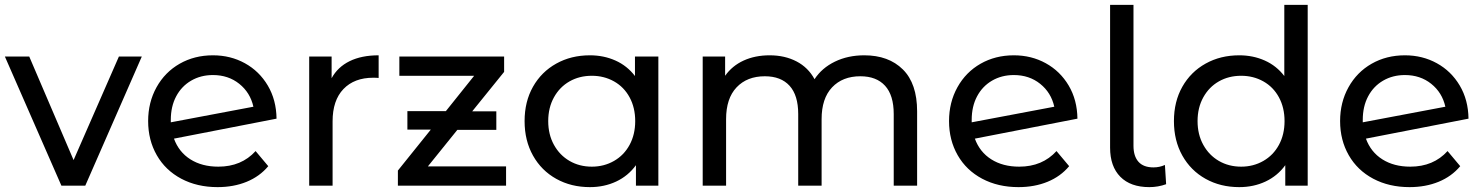

<svg xmlns="http://www.w3.org/2000/svg" viewBox="-22 -762 6090 788"><path d="M560 -530 328 0H230L-2 -530H98L280 -105L466 -530Z M1027 -142 1079 -80Q1044 -38 990.5 -16Q937 6 871 6Q787 6 722 -28.5Q657 -63 621.5 -125Q586 -187 586 -265Q586 -342 620.5 -404Q655 -466 715.5 -500.5Q776 -535 852 -535Q924 -535 983 -502.5Q1042 -470 1077 -411Q1112 -352 1113 -275L692 -193Q712 -138 759.5 -108Q807 -78 874 -78Q969 -78 1027 -142ZM679 -270V-260L1018 -324Q1005 -382 960 -418Q915 -454 852 -454Q802 -454 762.5 -431Q723 -408 701 -366.5Q679 -325 679 -270Z M1532 -535V-442Q1524 -443 1510 -443Q1432 -443 1387.5 -396.5Q1343 -350 1343 -264V0H1247V-530H1339V-441Q1364 -487 1413 -511Q1462 -535 1532 -535Z M2055 -79V0H1611V-62L1746 -230H1650V-306H1808L1924 -451H1617V-530H2047V-467L1916 -305H2015V-229H1855L1734 -79Z M2680 -530V0H2588V-84Q2556 -40 2507 -17Q2458 6 2399 6Q2322 6 2261 -28Q2200 -62 2165.5 -123.5Q2131 -185 2131 -265Q2131 -345 2165.5 -406Q2200 -467 2261 -501Q2322 -535 2399 -535Q2456 -535 2504 -513.5Q2552 -492 2584 -450V-530ZM2585 -265Q2585 -320 2562 -362.5Q2539 -405 2498 -428Q2457 -451 2407 -451Q2356 -451 2315.5 -428Q2275 -405 2251.5 -362.5Q2228 -320 2228 -265Q2228 -210 2251.5 -167.5Q2275 -125 2315.5 -101.5Q2356 -78 2407 -78Q2457 -78 2498 -101.5Q2539 -125 2562 -167.5Q2585 -210 2585 -265Z M3742 -305V0H3646V-294Q3646 -371 3610.5 -410Q3575 -449 3509 -449Q3436 -449 3393 -403.5Q3350 -358 3350 -273V0H3254V-294Q3254 -371 3218.5 -410Q3183 -449 3117 -449Q3044 -449 3001 -403.5Q2958 -358 2958 -273V0H2862V-530H2954V-451Q2983 -492 3030 -513.5Q3077 -535 3137 -535Q3199 -535 3247 -510Q3295 -485 3321 -437Q3351 -483 3404.5 -509Q3458 -535 3525 -535Q3625 -535 3683.5 -477Q3742 -419 3742 -305Z M4314 -142 4366 -80Q4331 -38 4277.5 -16Q4224 6 4158 6Q4074 6 4009 -28.5Q3944 -63 3908.5 -125Q3873 -187 3873 -265Q3873 -342 3907.5 -404Q3942 -466 4002.5 -500.5Q4063 -535 4139 -535Q4211 -535 4270 -502.5Q4329 -470 4364 -411Q4399 -352 4400 -275L3979 -193Q3999 -138 4046.5 -108Q4094 -78 4161 -78Q4256 -78 4314 -142ZM3966 -270V-260L4305 -324Q4292 -382 4247 -418Q4202 -454 4139 -454Q4089 -454 4049.5 -431Q4010 -408 3988 -366.5Q3966 -325 3966 -270Z M4534 -156V-742H4630V-164Q4630 -121 4650.5 -98Q4671 -75 4712 -75Q4737 -75 4759 -85L4764 -6Q4731 6 4695 6Q4618 6 4576 -36.5Q4534 -79 4534 -156Z M5345 -742V0H5253V-84Q5221 -40 5172 -17Q5123 6 5064 6Q4987 6 4926 -28Q4865 -62 4830.5 -123.5Q4796 -185 4796 -265Q4796 -345 4830.5 -406Q4865 -467 4926 -501Q4987 -535 5064 -535Q5121 -535 5169 -513.5Q5217 -492 5249 -450V-742ZM5250 -265Q5250 -320 5227 -362.5Q5204 -405 5163 -428Q5122 -451 5072 -451Q5021 -451 4980.5 -428Q4940 -405 4916.5 -362.5Q4893 -320 4893 -265Q4893 -210 4916.5 -167.5Q4940 -125 4980.5 -101.5Q5021 -78 5072 -78Q5122 -78 5163 -101.5Q5204 -125 5227 -167.5Q5250 -210 5250 -265Z M5919 -142 5971 -80Q5936 -38 5882.5 -16Q5829 6 5763 6Q5679 6 5614 -28.5Q5549 -63 5513.5 -125Q5478 -187 5478 -265Q5478 -342 5512.5 -404Q5547 -466 5607.5 -500.5Q5668 -535 5744 -535Q5816 -535 5875 -502.5Q5934 -470 5969 -411Q6004 -352 6005 -275L5584 -193Q5604 -138 5651.5 -108Q5699 -78 5766 -78Q5861 -78 5919 -142ZM5571 -270V-260L5910 -324Q5897 -382 5852 -418Q5807 -454 5744 -454Q5694 -454 5654.5 -431Q5615 -408 5593 -366.5Q5571 -325 5571 -270Z"/></svg>

Font: Montserrat Alternates Medium
Style: Regular
Weight: 500
Designer: Julieta Ulanovsky
Foundry: Julieta Ulanovsky
Version: Version 7.200